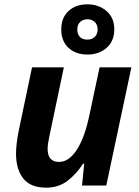

<svg xmlns="http://www.w3.org/2000/svg" viewBox="-20 -857 644 887"><path d="M54 -147Q54 -165 57 -193.5Q60 -222 66 -251L128 -546H275L208 -227Q200 -190 200 -169Q200 -109 253 -109Q278 -109 299.5 -125.5Q321 -142 338.5 -171Q356 -200 369.5 -238.5Q383 -277 392 -320L440 -546H587L471 0H359L369 -101H364Q332 -52 291 -21Q250 10 193 10Q121 10 87.5 -32.5Q54 -75 54 -147ZM384 -605Q330 -605 296.5 -636Q263 -667 263 -721Q263 -775 296.5 -806Q330 -837 384 -837Q436 -837 472 -806Q508 -775 508 -722Q508 -667 472.5 -636Q437 -605 384 -605ZM384 -674Q404 -674 417.5 -686.5Q431 -699 431 -721Q431 -743 417.5 -755.5Q404 -768 384 -768Q364 -768 350.5 -755.5Q337 -743 337 -721Q337 -699 349 -686.5Q361 -674 384 -674Z"/></svg>

Font: BC Sans
Style: Bold Italic
Weight: 700
Italic angle: -12°
Designer: Monotype Design Team
Province of B.C.
Foundry: Monotype Imaging Inc.
Version: Version 2.000;GOOG;noto-source:20170915:90ef993387c0